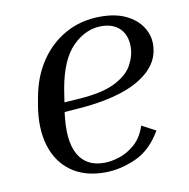

<svg xmlns="http://www.w3.org/2000/svg" viewBox="-64 -568 630 641"><g transform="rotate(-10 251.0 -247.5)"><path d="M435 -98Q400 -37 347 -13.5Q294 10 242 10Q173 10 127.5 -23Q82 -56 64.5 -115.5Q47 -175 61 -254L65 -276Q77 -344 111.5 -395.5Q146 -447 198.5 -476Q251 -505 317 -505Q368 -505 403 -488Q438 -471 456 -443.5Q474 -416 474 -385Q474 -335 438.5 -299Q403 -263 340.5 -242.5Q278 -222 196 -216L144 -212Q131 -117 157.5 -69.5Q184 -22 245 -22Q269 -22 297 -31Q325 -40 350 -62Q375 -84 388 -123ZM156 -289 149 -244 195 -247Q277 -252 321 -274Q365 -296 382 -327Q399 -358 399 -389Q399 -428 376.5 -450.5Q354 -473 314 -473Q261 -473 217 -429.5Q173 -386 156 -289Z"/></g></svg>

Font: Inria Serif
Style: Italic
Weight: 400
Italic angle: -10°
Designer: Black Foundry Team
Foundry: Black Foundry
Version: Version 1.000; ttfautohint (v1.8.3)